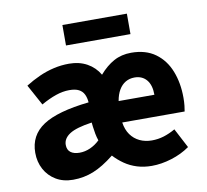

<svg xmlns="http://www.w3.org/2000/svg" viewBox="-78 -771 937 868"><g transform="rotate(-10 390.5 -336.5)"><path d="M189.8 12Q144.5 12 111.2 -8Q78 -27.9 59.7 -61.8Q41.5 -95.7 41.5 -137.6Q41.5 -217.8 107.7 -261.4Q173.9 -305 318.6 -320.5Q317 -342 309.3 -357.7Q301.6 -373.4 285.6 -381.7Q269.6 -390.1 241.8 -390.1Q211.7 -390.1 179.7 -379Q147.7 -368 111.4 -347.4L59.3 -442.9Q90.8 -462.6 123.7 -477.4Q156.7 -492.2 191.2 -500.1Q225.8 -508 261.4 -508Q308.4 -508 344.1 -488.2Q379.8 -468.3 400.2 -433Q431.5 -469.4 466.7 -488.7Q502 -508 546.6 -508Q613.3 -508 657.4 -476.1Q701.6 -444.1 723.1 -389.4Q744.7 -334.8 744.7 -266.9Q744.7 -247.1 742.9 -230.7Q741.1 -214.3 739.1 -204.4H452.6Q457.7 -170.7 474 -147.8Q490.3 -125 515.4 -113.1Q540.5 -101.3 570.9 -101.3Q599.5 -101.3 625.9 -109.4Q652.3 -117.6 679.3 -133L726.2 -43.4Q688.9 -17.1 642 -2.6Q595 12 550.8 12Q514.5 12 483.6 2.4Q452.6 -7.2 427.1 -24.8Q401.5 -42.4 380.4 -65.3Q327.7 -23.4 283.3 -5.7Q238.9 12 189.8 12ZM239.2 -103.3Q264.7 -103.3 288.6 -114Q312.5 -124.7 332.3 -143.8Q327 -159.2 323.8 -175.9Q320.6 -192.6 318.6 -209.6L316.6 -228.2Q244.3 -217.8 213.9 -198.1Q183.5 -178.4 183.5 -149Q183.5 -125.8 198.6 -114.5Q213.7 -103.3 239.2 -103.3ZM453.4 -302.7H617.6Q617.6 -347.4 597.4 -371.3Q577.1 -395.2 542.4 -395.2Q519.4 -395.2 501.1 -384.6Q482.8 -373.9 470.6 -353.2Q458.4 -332.6 453.4 -302.7ZM262.7 -591.5V-685.4H558.7V-591.5Z"/></g></svg>

Font: Source Sans 3 VF
Style: Regular
Weight: 200
Designer: Paul D. Hunt
Foundry: Adobe
Version: Version 3.046;hotconv 1.0.118;makeotfexe 2.5.65603